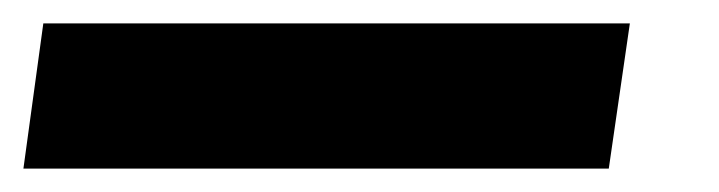

<svg xmlns="http://www.w3.org/2000/svg" viewBox="-74 27 614 164"><path d="M446 171 464 47H-37L-54 171Z"/></svg>

Font: Fira Sans OT
Style: Bold Italic
Weight: 700
Italic angle: -8°
Designer: Carrois Corporate & Edenspiekermann
Foundry: Carrois Corporate GbR & Edenspiekermann AG
Version: Version 2.001